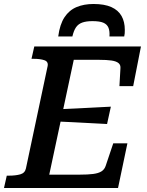

<svg xmlns="http://www.w3.org/2000/svg" viewBox="-44 -943 735 963"><path d="M425 -923Q377 -923 340 -907.5Q303 -892 279.5 -856.5Q256 -821 248 -760H319Q326 -790 337.5 -806.5Q349 -823 369 -830Q389 -837 420 -837Q456 -837 474.5 -829Q493 -821 500 -804Q507 -787 505 -760H579Q581 -768 581.5 -775.5Q582 -783 582 -793Q582 -834 565.5 -863Q549 -892 514.5 -907.5Q480 -923 425 -923ZM595 -224 548 0H-24L-10 -62H1Q34 -62 57.5 -68.5Q81 -75 86 -98L195 -612Q199 -634 178.5 -641Q158 -648 125 -648H114L128 -710H663L624 -511H555L560 -599Q562 -617 550.5 -626.5Q539 -636 515 -639.5Q491 -643 451 -643H326L203 -67H355Q397 -67 423.5 -70.5Q450 -74 465 -83.5Q480 -93 486 -111L524 -224ZM250 -395Q294 -397 337.5 -399Q381 -401 424.5 -403.5Q468 -406 512 -408L493 -321Q451 -323 408 -325.5Q365 -328 322.5 -330Q280 -332 237 -334Z"/></svg>

Font: Roboto Serif Medium
Style: Italic
Weight: 500
Italic angle: -10°
Designer: Greg Gazdowicz
Foundry: Commercial Type
Version: Version 1.008